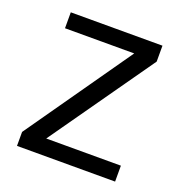

<svg xmlns="http://www.w3.org/2000/svg" viewBox="-103 -625 674 714"><g transform="rotate(20 234.0 -267.5)"><path d="M428.2 -63H132.8L420.9 -472.2V-535.2H58.1V-472.2H332L40 -55.2V0H428.2Z"/></g></svg>

Font: Open Sans
Style: Regular
Weight: 400
Foundry: Ascender Corporation
Version: Version 1.100;PS 001.100;hotconv 1.0.88;makeotf.lib2.5.64775